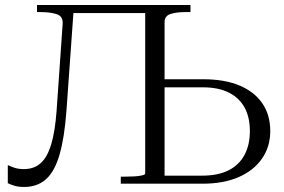

<svg xmlns="http://www.w3.org/2000/svg" viewBox="-20 -730 1127 763"><path d="M250 -710H612V-678H250ZM205 -291 229 -635Q231 -665 206 -673.5Q181 -682 140 -682H127V-710H274L244 -289Q236 -182 216.5 -115Q197 -48 162.5 -17.5Q128 13 76 13Q53 13 37 8Q21 3 11 -2V-74Q21 -69 37 -63.5Q53 -58 75 -58Q115 -58 141.5 -81.5Q168 -105 183.5 -156.5Q199 -208 205 -291ZM785 0H460V-28H476Q495 -28 513.5 -29Q532 -30 544.5 -33Q557 -36 557 -40V-710H737V-682H716Q682 -682 658 -674.5Q634 -667 634 -642V-32H783Q847 -32 889 -53.5Q931 -75 952 -115Q973 -155 973 -209Q973 -264 952 -302.5Q931 -341 889.5 -362Q848 -383 786 -383H596V-415H789Q872 -415 931 -390.5Q990 -366 1022 -320Q1054 -274 1054 -209Q1054 -147 1021 -99.5Q988 -52 928 -26Q868 0 785 0Z"/></svg>

Font: Roboto Serif 120pt Expanded Light
Style: Regular
Weight: 300
Width: 7
Designer: Greg Gazdowicz
Foundry: Commercial Type
Version: Version 1.008